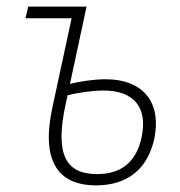

<svg xmlns="http://www.w3.org/2000/svg" viewBox="-20 -549 544 579"><path d="M270 10C362 10 424 -37 445 -129C468 -237 415 -310 298 -310C262 -310 218 -303 191 -296L241 -529H65L57 -494H196L138 -225C104 -68 151 10 270 10ZM178 -235 184 -262C214 -269 257 -276 292 -276C384 -276 426 -225 407 -135C391 -59 344 -24 273 -24C178 -24 145 -83 178 -235Z"/></svg>

Font: Noto Sans SemiCondensed ExtraLight
Style: Italic
Weight: 200
Width: 4
Italic angle: -12°
Designer: Monotype Design Team
Foundry: Monotype Imaging Inc.
Version: Version 2.013